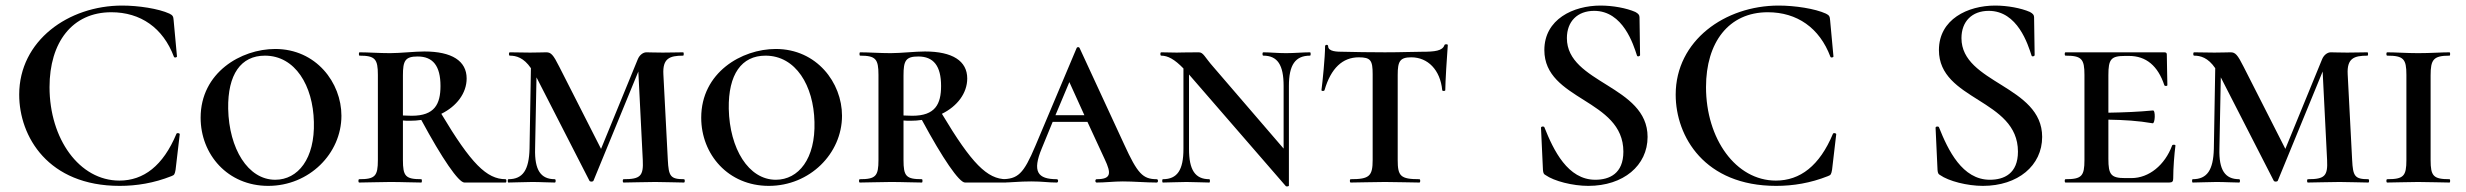

<svg xmlns="http://www.w3.org/2000/svg" viewBox="-20 -656 8861 690"><path d="M419 -636C226 -636 49 -510 49 -316C49 -165 153 12 410 12C471 12 533 2 596 -23C607 -27 608 -30 611 -46L626 -174C626 -177 616 -180 614 -175C566 -60 496 -7 409 -7C265 -7 158 -157 158 -343C158 -503 239 -612 380 -612C485 -612 566 -556 605 -452C607 -447 616 -450 616 -453L604 -583C603 -597 601 -601 589 -607C550 -625 477 -636 419 -636Z M944 12C1091 12 1207 -104 1207 -240C1207 -359 1116 -480 969 -480C846 -480 701 -395 701 -233C701 -101 798 12 944 12ZM969 -10C871 -10 803 -122 800 -265C798 -389 846 -456 932 -456C1041 -456 1105 -348 1108 -218C1112 -86 1051 -10 969 -10Z M1797 -12C1729 -12 1673 -68 1566 -247C1621 -274 1657 -321 1657 -374C1657 -437 1604 -471 1505 -471C1470 -471 1419 -465 1382 -465C1343 -465 1303 -468 1272 -468C1269 -468 1269 -456 1272 -456C1328 -456 1338 -444 1338 -387V-81C1338 -23 1328 -12 1271 -12C1267 -12 1267 0 1271 0C1302 0 1343 -2 1382 -2C1427 -2 1463 0 1494 0C1497 0 1497 -12 1494 -12C1437 -12 1428 -23 1428 -81V-223C1436 -222 1445 -222 1453 -222C1467 -222 1481 -223 1494 -225C1569 -86 1628 0 1649 0H1797C1801 0 1801 -12 1797 -12ZM1428 -241V-385C1428 -438 1436 -453 1481 -453C1536 -453 1563 -419 1563 -347C1563 -282 1542 -240 1460 -240C1447 -240 1437 -241 1428 -241Z M2438 -12C2389 -12 2383 -23 2380 -81L2364 -389C2361 -446 2386 -456 2435 -456C2438 -456 2438 -468 2435 -468C2412 -468 2395 -467 2362 -467C2336 -467 2313 -468 2303 -468C2291 -468 2278 -458 2272 -443L2140 -121L1990 -416C1968 -460 1960 -468 1943 -468C1931 -468 1911 -467 1885 -467C1868 -467 1837 -468 1812 -468C1808 -468 1808 -456 1812 -456C1835 -456 1862 -449 1888 -411L1883 -121C1881 -45 1859 -12 1807 -12C1804 -12 1804 0 1807 0C1832 0 1862 -2 1892 -2C1924 -2 1949 0 1974 0C1978 0 1978 -12 1974 -12C1923 -12 1901 -45 1903 -121L1908 -378L2098 -7C2100 -2 2111 -2 2113 -7L2274 -399L2290 -81C2293 -23 2281 -12 2221 -12C2217 -12 2217 0 2221 0C2252 0 2290 -2 2335 -2C2374 -2 2410 0 2438 0C2442 0 2442 -12 2438 -12Z M2743 12C2890 12 3006 -104 3006 -240C3006 -359 2915 -480 2768 -480C2645 -480 2500 -395 2500 -233C2500 -101 2597 12 2743 12ZM2768 -10C2670 -10 2602 -122 2599 -265C2597 -389 2645 -456 2731 -456C2840 -456 2904 -348 2907 -218C2911 -86 2850 -10 2768 -10Z M3596 -12C3528 -12 3472 -68 3365 -247C3420 -274 3456 -321 3456 -374C3456 -437 3403 -471 3304 -471C3269 -471 3218 -465 3181 -465C3142 -465 3102 -468 3071 -468C3068 -468 3068 -456 3071 -456C3127 -456 3137 -444 3137 -387V-81C3137 -23 3127 -12 3070 -12C3066 -12 3066 0 3070 0C3101 0 3142 -2 3181 -2C3226 -2 3262 0 3293 0C3296 0 3296 -12 3293 -12C3236 -12 3227 -23 3227 -81V-223C3235 -222 3244 -222 3252 -222C3266 -222 3280 -223 3293 -225C3368 -86 3427 0 3448 0H3596C3600 0 3600 -12 3596 -12ZM3227 -241V-385C3227 -438 3235 -453 3280 -453C3335 -453 3362 -419 3362 -347C3362 -282 3341 -240 3259 -240C3246 -240 3236 -241 3227 -241Z M4137 -12C4087 -12 4068 -32 4020 -137L3860 -483C3858 -488 3851 -488 3849 -483L3701 -132C3658 -30 3638 -12 3578 -12C3572 -12 3572 0 3578 0C3618 0 3639 -4 3686 -4C3728 -4 3745 0 3778 0C3784 0 3784 -12 3778 -12C3709 -12 3689 -39 3724 -123L3763 -218H3888L3950 -84C3974 -33 3974 -12 3921 -12C3915 -12 3915 0 3921 0C3951 0 3984 -4 4015 -4C4054 -4 4099 0 4137 0C4143 0 4143 -12 4137 -12ZM3773 -242 3823 -361 3877 -242Z M4688 -468C4663 -468 4631 -465 4602 -465C4570 -465 4544 -468 4520 -468C4516 -468 4516 -456 4520 -456C4571 -456 4593 -423 4593 -347V-122L4340 -416C4309 -451 4305 -468 4288 -468C4225 -468 4229 -467 4209 -467C4193 -467 4172 -468 4153 -468C4149 -468 4149 -456 4153 -456C4177 -456 4201 -443 4233 -410V-121C4233 -45 4211 -12 4159 -12C4156 -12 4156 0 4159 0C4184 0 4213 -2 4244 -2C4275 -2 4301 0 4326 0C4329 0 4329 -12 4326 -12C4275 -12 4253 -45 4253 -121V-388C4254 -388 4254 -387 4255 -386L4601 13C4603 15 4612 14 4612 11V-347C4612 -423 4635 -456 4688 -456C4691 -456 4691 -468 4688 -468Z M4863 -450C4906 -450 4913 -439 4913 -389V-81C4913 -23 4901 -12 4834 -12C4830 -12 4830 0 4834 0C4868 0 4911 -2 4957 -2C5006 -2 5047 0 5081 0C5085 0 5085 -12 5081 -12C5013 -12 5003 -23 5003 -81V-387C5003 -436 5011 -450 5052 -450C5111 -450 5156 -405 5163 -332C5163 -328 5174 -328 5174 -332C5174 -359 5180 -457 5183 -494C5183 -498 5172 -498 5171 -494C5164 -473 5136 -470 5090 -470C5056 -470 5020 -468 4957 -468C4902 -468 4849 -469 4806 -470C4787 -470 4753 -470 4753 -490C4753 -497 4742 -496 4742 -490C4742 -451 4733 -362 4729 -332C4729 -328 4739 -328 4740 -332C4763 -411 4805 -450 4863 -450Z M5611 -519C5611 -579 5649 -617 5709 -617C5813 -617 5850 -496 5863 -456C5865 -451 5874 -454 5874 -458L5872 -594C5872 -602 5868 -607 5857 -613C5825 -627 5776 -636 5732 -636C5634 -636 5530 -587 5530 -476C5530 -294 5814 -301 5814 -111C5814 -32 5764 -10 5713 -10C5614 -10 5563 -116 5530 -199C5528 -203 5517 -202 5518 -196L5525 -45C5526 -34 5528 -30 5534 -27C5565 -5 5632 12 5688 12C5814 12 5901 -61 5901 -164C5901 -349 5611 -356 5611 -519Z M6372 -636C6179 -636 6002 -510 6002 -316C6002 -165 6106 12 6363 12C6424 12 6486 2 6549 -23C6560 -27 6561 -30 6564 -46L6579 -174C6579 -177 6569 -180 6567 -175C6519 -60 6449 -7 6362 -7C6218 -7 6111 -157 6111 -343C6111 -503 6192 -612 6333 -612C6438 -612 6519 -556 6558 -452C6560 -447 6569 -450 6569 -453L6557 -583C6556 -597 6554 -601 6542 -607C6503 -625 6430 -636 6372 -636Z M7029 -519C7029 -579 7067 -617 7127 -617C7231 -617 7268 -496 7281 -456C7283 -451 7292 -454 7292 -458L7290 -594C7290 -602 7286 -607 7275 -613C7243 -627 7194 -636 7150 -636C7052 -636 6948 -587 6948 -476C6948 -294 7232 -301 7232 -111C7232 -32 7182 -10 7131 -10C7032 -10 6981 -116 6948 -199C6946 -203 6935 -202 6936 -196L6943 -45C6944 -34 6946 -30 6952 -27C6983 -5 7050 12 7106 12C7232 12 7319 -61 7319 -164C7319 -349 7029 -356 7029 -519Z M7786 -133C7760 -63 7703 -16 7640 -16H7617C7566 -16 7557 -29 7557 -85V-226C7614 -225 7664 -222 7716 -213C7725 -211 7727 -261 7717 -259C7664 -254 7614 -252 7557 -251V-386C7557 -443 7566 -455 7617 -455H7631C7693 -455 7735 -419 7758 -350C7759 -346 7769 -346 7769 -350C7769 -375 7767 -427 7767 -460C7767 -465 7765 -468 7758 -468H7403C7399 -468 7399 -456 7403 -456C7461 -456 7471 -444 7471 -387V-81C7471 -23 7461 -12 7403 -12C7399 -12 7399 0 7403 0H7775C7787 0 7790 -4 7790 -15C7790 -53 7794 -102 7798 -133C7798 -137 7787 -137 7786 -133Z M8491 -12C8442 -12 8436 -23 8433 -81L8417 -389C8414 -446 8439 -456 8488 -456C8491 -456 8491 -468 8488 -468C8465 -468 8448 -467 8415 -467C8389 -467 8366 -468 8356 -468C8344 -468 8331 -458 8325 -443L8193 -121L8043 -416C8021 -460 8013 -468 7996 -468C7984 -468 7964 -467 7938 -467C7921 -467 7890 -468 7865 -468C7861 -468 7861 -456 7865 -456C7888 -456 7915 -449 7941 -411L7936 -121C7934 -45 7912 -12 7860 -12C7857 -12 7857 0 7860 0C7885 0 7915 -2 7945 -2C7977 -2 8002 0 8027 0C8031 0 8031 -12 8027 -12C7976 -12 7954 -45 7956 -121L7961 -378L8151 -7C8153 -2 8164 -2 8166 -7L8327 -399L8343 -81C8346 -23 8334 -12 8274 -12C8270 -12 8270 0 8274 0C8305 0 8343 -2 8388 -2C8427 -2 8463 0 8491 0C8495 0 8495 -12 8491 -12Z M8715 -81V-385C8715 -442 8725 -456 8783 -456C8786 -456 8786 -468 8783 -468C8754 -468 8715 -465 8670 -465C8629 -465 8589 -468 8559 -468C8555 -468 8555 -456 8559 -456C8618 -456 8628 -444 8628 -387V-81C8628 -23 8618 -12 8559 -12C8555 -12 8555 0 8559 0C8589 0 8629 -2 8670 -2C8715 -2 8752 0 8783 0C8786 0 8786 -12 8783 -12C8725 -12 8715 -23 8715 -81Z"/></svg>

Font: Cormorant SC Semi
Style: Regular
Weight: 600
Designer: Christian Thalmann (Catharsis Fonts)
Version: Version 1.000;PS 001.000;hotconv 1.0.70;makeotf.lib2.5.58329